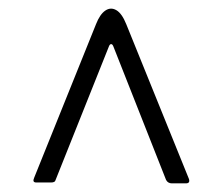

<svg xmlns="http://www.w3.org/2000/svg" viewBox="-20 -560 516 444"><path d="M242 -453Q240 -458 237 -458Q234 -458 232 -453L109 -145Q108 -141 105.5 -139.5Q103 -138 98 -138H64Q54 -138 59 -149L202 -504Q211 -527 223.5 -535.5Q236 -544 249 -536.5Q262 -529 272 -504L417 -146Q420 -136 410 -136H377Q373 -136 369.5 -138Q366 -140 364 -144Z"/></svg>

Font: Libre Franklin ExtraLight
Style: Regular
Weight: 250
Designer: Pablo Impallari, Rodrigo Fuenzalida, Nhung Nguyen
Foundry: Impallari Type
Version: Version 3.000